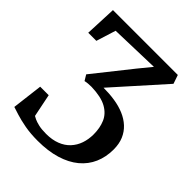

<svg xmlns="http://www.w3.org/2000/svg" viewBox="-210 -863 989 989"><g transform="rotate(45 284.5 -368.0)"><path d="M235 7.5Q182.5 7.5 140.8 -0.2Q99 -8 70 -17.2Q41 -26.5 26.5 -31L47 -199H109L134.5 -73.5Q139 -70.5 151 -64.8Q163 -59 184.8 -53.8Q206.5 -48.5 240 -48.5Q284 -48.5 317.2 -61.5Q350.5 -74.5 372.2 -98Q394 -121.5 404.8 -152.8Q415.5 -184 415.5 -220Q415.5 -267 399.8 -303.5Q384 -340 344.8 -361.8Q305.5 -383.5 235 -385.5Q222 -385.5 210.5 -384.5Q199 -383.5 188 -381L169.5 -411.5L332.5 -616.5L389 -685.5L118 -677.5L84.5 -570.5H25.5L33 -743H505.5L522 -695L281.5 -426Q302.5 -426 323.2 -424.5Q344 -423 363 -420Q402.5 -414 435.5 -400Q468.5 -386 492.8 -363.5Q517 -341 530.2 -310Q543.5 -279 543.5 -237.5Q543.5 -183 523.8 -137.8Q504 -92.5 464.8 -60Q425.5 -27.5 367.8 -10Q310 7.5 235 7.5Z"/></g></svg>

Font: Merriweather 28pt Medium
Style: Regular
Weight: 500
Version: Version 2.100